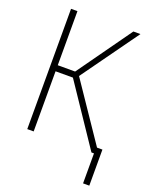

<svg xmlns="http://www.w3.org/2000/svg" viewBox="-162 -803 854 1071"><g transform="rotate(20 265.0 -268.0)"><path d="M70 0V-714H108V-393H211L440 -714H482L240 -377L471 -36H503V178H466V0H451L211 -357H108V0Z"/></g></svg>

Font: Noto Sans Mono Condensed ExtraLight
Style: Regular
Weight: 200
Width: 3
Designer: Monotype Design Team
Foundry: Monotype Imaging Inc.
Version: Version 2.014; ttfautohint (v1.8.4.7-5d5b)